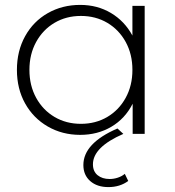

<svg xmlns="http://www.w3.org/2000/svg" viewBox="-20 -546 715 783"><path d="M570 -522V0H521V-123Q490 -62 434 -29Q378 4 307 4Q234 4 175 -30Q116 -64 82.5 -124Q49 -184 49 -261Q49 -338 82.5 -398.5Q116 -459 175 -492.5Q234 -526 307 -526Q377 -526 432.5 -493Q488 -460 520 -401V-522ZM520 -261Q520 -325 492.5 -375Q465 -425 417.5 -453Q370 -481 310 -481Q250 -481 202.5 -453Q155 -425 127.5 -375Q100 -325 100 -261Q100 -197 127.5 -147Q155 -97 202.5 -69Q250 -41 310 -41Q370 -41 417.5 -69Q465 -97 492.5 -147Q520 -197 520 -261ZM320 127Q320 38 459 -22L483 0Q359 54 359 124Q359 153 378 168.5Q397 184 427 184Q444 184 460.5 178.5Q477 173 489 163L503 192Q469 217 422 217Q376 217 348 192.5Q320 168 320 127Z"/></svg>

Font: Idrija Light
Style: Regular
Weight: 300
Designer: Julieta Ulanovsky
Foundry: Julieta Ulanovsky
Version: Version 7.200